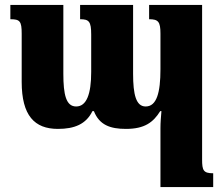

<svg xmlns="http://www.w3.org/2000/svg" viewBox="-20 -512 910 779"><path d="M585 -492V-434C622 -434 631 -424 631 -376V-231C631 -137 616 -80 571 -80C532 -80 520 -128 520 -213V-492H305V-434C341 -434 350 -425 350 -372V-220C350 -130 331 -80 289 -80C248 -80 237 -128 237 -213V-492H22V-434C61 -434 68 -426 68 -375V-180C68 -43 120 11 215 11C282 11 329 -8 355 -61H361C383 -5 427 11 491 11C567 11 602 -16 630 -61H635C633 -38 631 -15 631 8V247H845V191C805 191 800 179 800 135V-492Z"/></svg>

Font: Noto Serif Armenian Condensed Black
Style: Regular
Weight: 900
Width: 3
Designer: Monotype Design Team
Foundry: Monotype Imaging Inc.
Version: Version 2.008